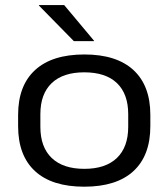

<svg xmlns="http://www.w3.org/2000/svg" viewBox="-20 -708 651 742"><path d="M305.5 13.5Q180.5 13.5 115.2 -46.8Q50 -107 50 -220.5V-264Q50 -377 115.5 -437.2Q181 -497.5 306 -497.5Q430.5 -497.5 495.8 -437.2Q561 -377 561 -264V-220.5Q561 -107 495.8 -46.8Q430.5 13.5 305.5 13.5ZM306 -55.5Q388 -55.5 431.8 -97.5Q475.5 -139.5 475.5 -218V-266.5Q475.5 -345 432 -386.8Q388.5 -428.5 305.5 -428.5Q223.5 -428.5 179.8 -386.8Q136 -345 136 -266.5V-218Q136 -139.5 179.8 -97.5Q223.5 -55.5 306 -55.5ZM228 -688.5 343.5 -550.5V-549H265.5L130.5 -686.5V-688.5Z"/></svg>

Font: Anek Gujarati SemiExpanded
Style: Regular
Weight: 400
Width: 6
Designer: Mrunmayee Ghaisas (Gujarati), Yesha Goshar (Latin)
Foundry: Ek Type
Version: Version 1.003